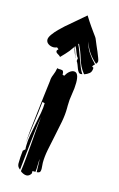

<svg xmlns="http://www.w3.org/2000/svg" viewBox="-126 -918 578 931"><g transform="rotate(15 163.0 -452.0)"><path d="M76 -52Q80 -80 83.5 -117.5Q87 -155 90 -193Q93 -231 96 -267.5Q99 -304 102 -331Q97 -304 93 -269Q89 -234 85 -197Q81 -160 77 -123.5Q73 -87 70 -58Q55 -68 55 -85Q55 -105 56 -118.5Q57 -132 59 -150L70 -160Q69 -165 69 -169V-179Q69 -202 74 -231.5Q79 -261 85.5 -291.5Q92 -322 97 -350.5Q102 -379 102 -400L90 -403Q88 -379 84 -348.5Q80 -318 75.5 -285.5Q71 -253 67 -221Q65 -204 63 -189Q65 -217 68 -249Q73 -295 78.5 -340.5Q84 -386 89 -430Q94 -474 99 -511Q99 -526 106.5 -543.5Q114 -561 117 -580Q123 -578 127 -578H134Q144 -578 147 -573.5Q150 -569 150 -561V-556L159 -553Q167 -568 178 -577Q189 -586 200 -586Q224 -586 224 -535Q224 -508 218.5 -477.5Q213 -447 213 -418V-405Q213 -373 206 -335.5Q199 -298 190.5 -259.5Q182 -221 175 -185Q168 -149 168 -119Q168 -112 169 -104Q170 -96 170 -89Q170 -74 164.5 -70.5Q159 -67 151 -67Q151 -80 150 -99Q149 -118 149 -133Q147 -122 147 -103Q147 -84 145 -67H130V-55Q121 -39 106 -39Q99 -39 90 -43Q81 -47 76 -52ZM61 -165Q62 -176 63 -187Q62 -175 61 -165ZM293 -649Q270 -669 254 -692Q238 -715 230 -744Q235 -715 252 -690Q269 -665 289 -645L283 -639Q280 -636 278 -632Q279 -631 281 -630Q283 -629 283.5 -628.5Q284 -628 286 -627Q286 -607 275.5 -598.5Q265 -590 251 -585L247 -589Q226 -616 215 -653Q204 -690 188 -722L185 -719Q192 -705 198.5 -687Q205 -669 212 -650Q219 -631 226 -613.5Q233 -596 242 -583Q239 -582 234 -582Q227 -582 222.5 -588Q218 -594 214.5 -603Q211 -612 207.5 -621.5Q204 -631 199 -638L201 -653Q197 -656 193.5 -663Q190 -670 187 -678Q184 -686 181 -693.5Q178 -701 175 -706Q174 -705 173.5 -704Q173 -703 171 -702Q174 -697 176.5 -690Q179 -683 181.5 -675Q184 -667 186.5 -659.5Q189 -652 191 -648Q188 -652 186 -659Q183 -666 180 -673L175 -688Q173 -696 170 -700Q152 -673 137 -658Q122 -643 116 -636Q111 -642 101.5 -647Q92 -652 92 -659Q92 -664 99 -670L90 -677Q85 -675 81 -674Q77 -673 73 -673Q58 -673 46.5 -681Q35 -689 35 -702Q35 -713 46.5 -729Q58 -745 72.5 -759.5Q87 -774 100 -785.5Q113 -797 116 -799L193 -865Q211 -836 223 -819Q235 -802 242.5 -791.5Q250 -781 254.5 -775Q259 -769 261 -763Q265 -752 272 -736.5Q279 -721 285 -706.5Q291 -692 295.5 -680Q300 -668 300 -664Q300 -656 293 -649Z"/></g></svg>

Font: Finger Paint
Style: Regular
Weight: 400
Designer: Ralph du Carrois
Foundry: Ralph du Carrois
Version: Version 1.001